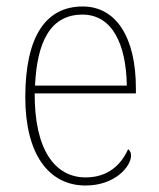

<svg xmlns="http://www.w3.org/2000/svg" viewBox="-20 -562 489 592"><path d="M244 10C335 10 384 -49 384 -82C384 -93 380 -98 375 -102C354 -55 314 -15 244 -15C149 -15 86 -101 87 -274H399V-290C399 -447 338 -542 235 -542C122 -542 58 -451 58 -262C58 -87 130 10 244 10ZM371 -298H88C94 -432 135 -517 234 -517C325 -517 369 -428 371 -298Z"/></svg>

Font: Noto Serif SemiCondensed Thin
Style: Regular
Weight: 100
Width: 4
Designer: Monotype Design Team
Foundry: Monotype Imaging Inc.
Version: Version 2.015